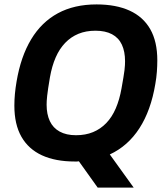

<svg xmlns="http://www.w3.org/2000/svg" viewBox="-20 -719 748 869"><path d="M422 130 337 11Q333 12 328.5 12Q324 12 319 12Q231 12 170 -16Q109 -44 77 -100Q45 -156 45 -241Q45 -267 47.5 -294Q50 -321 55 -350Q74 -463 121 -541Q168 -619 242 -659Q316 -699 417 -699Q505 -699 566.5 -671Q628 -643 660 -587Q692 -531 692 -446Q692 -421 690 -394Q688 -367 683 -339Q663 -219 611 -138.5Q559 -58 477 -20L585 130ZM324 -107Q367 -107 401 -121Q435 -135 461 -162Q487 -189 504 -228.5Q521 -268 530 -319Q535 -348 538.5 -368Q542 -388 543.5 -401.5Q545 -415 545.5 -424.5Q546 -434 546 -442Q546 -486 531.5 -517Q517 -548 487 -564Q457 -580 412 -580Q369 -580 335 -566Q301 -552 275 -525Q249 -498 232 -459Q215 -420 206 -369Q201 -340 198 -319.5Q195 -299 193.5 -285.5Q192 -272 191.5 -262.5Q191 -253 191 -245Q191 -202 205.5 -171Q220 -140 250 -123.5Q280 -107 324 -107Z"/></svg>

Font: Archivo SemiCondensed
Style: Bold Italic
Weight: 700
Width: 4
Italic angle: -10°
Designer: Hector Gatti
Foundry: Omnibus-Type
Version: Version 2.001